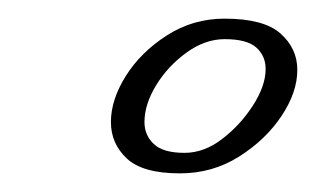

<svg xmlns="http://www.w3.org/2000/svg" viewBox="-20 -582 339 206"><path d="M173 -396Q133 -396 116 -412Q99 -428 99 -451Q99 -475 115 -500.5Q131 -526 159 -544Q187 -562 221 -562Q263 -562 281 -546Q299 -530 299 -507Q299 -483 282 -457.5Q265 -432 236.5 -414Q208 -396 173 -396ZM178 -418Q199 -418 218.5 -433Q238 -448 251.5 -469Q265 -490 265 -508Q265 -522 255 -531Q245 -540 221 -540Q200 -540 180 -525.5Q160 -511 147.5 -490.5Q135 -470 135 -451Q135 -437 145 -427.5Q155 -418 178 -418Z"/></svg>

Font: Dancing Script Medium
Style: Regular
Weight: 500
Designer: Pablo Impallari
Foundry: Pablo Impallari
Version: Version 2.000